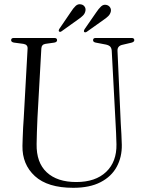

<svg xmlns="http://www.w3.org/2000/svg" viewBox="-20 -881 685 915"><path d="M531 -290 512.5 -639Q511.5 -651.5 505.8 -658.2Q500 -665 485.5 -668.5L436 -678Q423.5 -680.5 423.5 -689.5Q423.5 -700 435.5 -700H607.5Q620 -700 620 -689.5Q620 -681 606 -677.5L563.5 -667.5Q538.5 -662 540 -638L555.5 -293Q557 -267 558.5 -242Q560 -217 560.5 -191Q561.5 -132.5 536.2 -86Q511 -39.5 459.2 -12.8Q407.5 14 329 14Q207 14 146.2 -41.8Q85.5 -97.5 87 -186Q87.5 -201 88.2 -224.8Q89 -248.5 90.2 -273.2Q91.5 -298 93 -316L111.5 -649.5Q112.5 -668.5 91.5 -672L46.5 -678Q33 -680.5 33 -689.5Q33 -700 45.5 -700H239.5Q252 -700 252 -689.5Q252 -680.5 239 -678L196.5 -672Q178 -669 177 -649.5L158.5 -319Q156.5 -281 155.8 -250Q155 -219 154.5 -194.5Q153 -106 202.8 -59.8Q252.5 -13.5 343.5 -13.5Q435 -13.5 485.8 -61.8Q536.5 -110 535 -193.5Q534.5 -223 533.2 -246.5Q532 -270 531 -290ZM317 -823Q329 -842 340.5 -852.8Q352 -863.5 366.5 -860Q377.5 -858 383.5 -849Q389.5 -840 387 -828.5Q384.5 -816 375.2 -806.8Q366 -797.5 352.5 -788.5L273.5 -732Q266 -726.5 261 -731.5Q258 -735.5 263.5 -744.5ZM437.5 -820.5Q450 -839.5 461.5 -850.2Q473 -861 487.5 -857.5Q498.5 -855 504.5 -846Q510.5 -837 508 -825.5Q505 -813 495.5 -803.8Q486 -794.5 473 -786L393.5 -729.5Q385.5 -724.5 381 -729Q378 -733.5 383.5 -742.5Z"/></svg>

Font: Fraunces 144pt Soft Light
Style: Regular
Weight: 300
Version: Version 1.000;[0bf87f6ff]